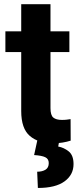

<svg xmlns="http://www.w3.org/2000/svg" viewBox="-20 -679 378 923"><path d="M313.5 -528.3V-428.7H222.7V-159.2Q222.7 -125 236.3 -113.8Q250 -102.5 277.8 -102.5Q291 -102.5 301.3 -103.8Q311.5 -105 319.3 -106.4L319.8 -2.9Q301.8 2.9 280.8 6.3Q259.8 9.8 234.4 9.8Q164.6 9.8 123.3 -25.6Q82 -61 82 -145V-428.7H5.9V-528.3H82V-658.7H222.7V-528.3ZM159.2 -3.4H265.1L259.8 25.4Q287.1 30.3 310.3 48.8Q333.5 67.4 333.5 109.9Q333.5 161.6 290 193.1Q246.6 224.6 162.1 224.6L158.7 146.5Q182.6 146.5 198.5 137Q214.4 127.4 214.4 105Q214.4 85 197.8 76.9Q181.2 68.8 144 66.4Z"/></svg>

Font: Vazirmatn UI
Style: Bold
Weight: 700
Designer: Saber Rastikerdar
Foundry: Saber Rastikerdar
Version: Version 33.003